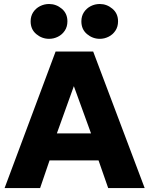

<svg xmlns="http://www.w3.org/2000/svg" viewBox="-20 -964 765 984"><path d="M3.5 0 265 -700H457.5L721.5 0H534.5L485 -142H234L185.5 0ZM271.5 -280.5H446.5L358.5 -522.5ZM231.5 -765Q195 -765 166 -789.2Q137 -813.5 137 -854.5Q137 -881.5 150.2 -901.5Q163.5 -921.5 185.2 -932.5Q207 -943.5 231.5 -943.5Q268 -943.5 296.8 -919.2Q325.5 -895 325.5 -854.5Q325.5 -827 312 -806.8Q298.5 -786.5 277 -775.8Q255.5 -765 231.5 -765ZM491.5 -765Q455 -765 426 -789.2Q397 -813.5 397 -854.5Q397 -881.5 410.2 -901.5Q423.5 -921.5 445 -932.5Q466.5 -943.5 491.5 -943.5Q527.5 -943.5 556.2 -919.2Q585 -895 585 -854.5Q585 -827 571.5 -806.8Q558 -786.5 536.5 -775.8Q515 -765 491.5 -765Z"/></svg>

Font: Geologica Cursive
Style: Bold
Weight: 700
Designer: Sindre Bremnes, Frode Helland
Foundry: Monokrom Skriftforlag AS
Version: Version 1.010;gftools[0.9.28]